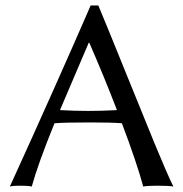

<svg xmlns="http://www.w3.org/2000/svg" viewBox="-20 -678 669 701"><path d="M407 -276Q361 -396 306 -522H304L199 -276Q252 -273 303 -273Q352 -273 407 -276ZM179 -228Q118 -78 96 3Q84 0 51 0Q28 0 16 3Q186 -370 311 -658H339Q373 -577 435.5 -422Q498 -267 544.5 -154Q591 -41 613 3Q596 0 553 0Q520 0 503 3Q479 -85 425 -228Q387 -231 308 -231Q219 -231 179 -228Z"/></svg>

Font: Libertinus Sans
Style: Regular
Weight: 400
Designer: Philipp H. Poll
Foundry: Khaled Hosny
Version: Version 6.1